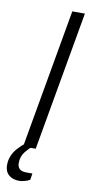

<svg xmlns="http://www.w3.org/2000/svg" viewBox="-117 -725 444 930"><g transform="rotate(10 104.5 -259.5)"><path d="M39 0 160 -686H222L101 0ZM49 167Q30 167 14 160.5Q-2 154 -12 139.5Q-22 125 -22 101Q-22 77 -13.5 56.5Q-5 36 10 19Q25 2 42 -12H85L84 -8Q70 3 51 26Q32 49 32 83Q32 100 42 110.5Q52 121 76 121H106L101 153Q88 160 73.5 163.5Q59 167 49 167Z"/></g></svg>

Font: Archivo SemiCondensed ExtraLight
Style: Italic
Weight: 250
Width: 4
Italic angle: -10°
Designer: Hector Gatti
Foundry: Omnibus-Type
Version: Version 2.001